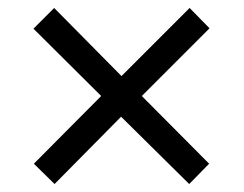

<svg xmlns="http://www.w3.org/2000/svg" viewBox="-20 -594 612 482"><path d="M456 -574 506 -523 336 -353 505 -183 455 -132 284 -301 117 -132 65 -183 234 -353 64 -522 116 -574 285 -403Z"/></svg>

Font: Noto Sans Tamil Supplement
Style: Regular
Weight: 400
Designer: Ek Type
Foundry: Ek Type
Version: Version 2.001; ttfautohint (v1.8.4.7-5d5b)